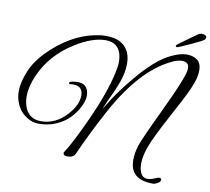

<svg xmlns="http://www.w3.org/2000/svg" viewBox="-101 -963 1335 1219"><g transform="rotate(10 567.0 -353.5)"><path d="M1054 -619Q1054 -658 1009 -658Q979 -658 940 -638Q749 -545 592 -254Q510 -102 447 40Q435 66 396 66Q371 66 370 50Q369 48 370 45Q415 -21 495.5 -198.5Q576 -376 605 -508Q615 -552 615 -580Q615 -657 572 -686Q546 -703 510 -703Q423 -703 314 -634Q172 -546 109 -403Q76 -328 76 -266Q76 -232 86 -202Q112 -125 192 -125Q289 -125 361 -207Q417 -270 417 -330Q417 -385 364 -390Q352 -391 340.5 -389.5Q329 -388 327 -391.5Q325 -395 328 -399Q336 -410 384 -410Q432 -410 447 -367Q452 -352 452 -335Q452 -293 419 -240Q365 -152 271 -121Q231 -107 180 -107Q129 -107 83.5 -145Q38 -183 24 -252Q21 -269 21 -289Q21 -345 51 -418.5Q81 -492 150 -560Q281 -689 430 -721Q470 -730 500.5 -730Q531 -730 552 -726Q610 -718 643 -671Q668 -635 668 -579Q668 -521 646 -461Q639 -444 636 -435Q633 -426 624.5 -406.5Q616 -387 613 -380Q592 -335 588 -327L564 -270Q565 -271 577 -290Q632 -384 716 -484Q837 -632 936 -677Q992 -703 1032.5 -703Q1073 -703 1100 -683Q1127 -663 1127 -615Q1127 -567 1096 -497.5Q1065 -428 1006 -320.5Q947 -213 906.5 -124.5Q866 -36 866 33Q866 57 873 77Q886 118 922 118Q943 118 965 108Q987 98 997 98Q1009 98 1009 110Q1009 122 991.5 132Q974 142 962 142Q813 142 813 16Q813 -32 829 -80.5Q845 -129 945 -339Q1045 -549 1053 -604Q1054 -612 1054 -619ZM1123 -845Q1134 -840 1134 -833Q1134 -826 1130 -818Q1126 -810 1047.5 -774Q969 -738 964 -738Q953 -738 953 -745Q953 -747 955 -750Q957 -753 981.5 -771Q1006 -789 1035 -809.5Q1064 -830 1077 -839.5Q1090 -849 1102.5 -849Q1115 -849 1123 -845Z"/></g></svg>

Font: Great Vibes
Style: Regular
Weight: 400
Designer: Robert E. Leuschke
Foundry: Robert E. Leuschke
Version: Version 1.001